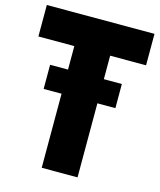

<svg xmlns="http://www.w3.org/2000/svg" viewBox="-121 -912 834 999"><g transform="rotate(15 296.0 -412.5)"><path d="M199.5 0H392.5V-399H489.5V-529H392.5V-655.5H586V-825H6V-655.5H199.5V-529H103V-399H199.5Z"/></g></svg>

Font: Spartan ExtraBold
Style: Regular
Weight: 800
Designer: Matt Bailey, Mirko Velimirovic
Foundry: Matt Bailey
Version: Version 1.003; ttfautohint (v1.8.3)